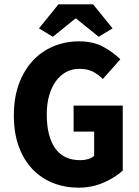

<svg xmlns="http://www.w3.org/2000/svg" viewBox="-20 -855 640 887"><path d="M343 12Q280 12 225.5 -9.5Q171 -31 130.5 -73Q90 -115 67 -177.5Q44 -240 44 -322Q44 -404 67.5 -467.5Q91 -531 131.5 -574.5Q172 -618 227 -641Q282 -664 345 -664Q411 -664 457.5 -638.5Q504 -613 536 -581L455 -490Q434 -511 409 -524Q384 -537 345 -537Q313 -537 286 -522.5Q259 -508 239 -481Q219 -454 207.5 -415Q196 -376 196 -327Q196 -226 234.5 -170.5Q273 -115 351 -115Q370 -115 387 -120Q404 -125 415 -135V-247H320V-367H547V-67Q514 -36 460 -12Q406 12 343 12ZM224 -685 160 -724 250 -835H410L500 -724L436 -685L332 -769H328Z"/></svg>

Font: Source Code Pro
Style: Bold
Weight: 700
Monospace: yes
Designer: Paul D. Hunt, Teo Tuominen
Foundry: Adobe Systems Incorporated
Version: Version 2.030;PS 1.000;hotconv 16.6.51;makeotf.lib2.5.65220